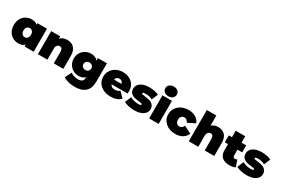

<svg xmlns="http://www.w3.org/2000/svg" viewBox="119 -2282 5771 3947"><g transform="rotate(30 3004.5 -308.5)"><path d="M650 -547V0H435V-45Q386 10 285 10Q213 10 152.5 -24.5Q92 -59 56.5 -124Q21 -189 21 -274Q21 -359 56.5 -423.5Q92 -488 152.5 -522.5Q213 -557 285 -557Q376 -557 424 -510V-547ZM428 -274Q428 -325 403 -353Q378 -381 339 -381Q300 -381 275 -353Q250 -325 250 -274Q250 -223 275 -194.5Q300 -166 339 -166Q378 -166 403 -194.5Q428 -223 428 -274Z M1354 -312V0H1128V-273Q1128 -367 1061 -367Q1023 -367 999.5 -340.5Q976 -314 976 -257V0H750V-547H965V-493Q997 -525 1039 -541Q1081 -557 1130 -557Q1181 -557 1222 -542Q1263 -527 1292.5 -496Q1322 -465 1338 -419Q1354 -373 1354 -312Z M2073 -547V-109Q2073 48 1987 126Q1901 204 1740 204Q1658 204 1587.5 186.5Q1517 169 1466 136L1542 -18Q1558 -6 1579 4Q1600 14 1623 21Q1646 28 1670 32Q1694 36 1717 36Q1786 36 1816.5 7.5Q1847 -21 1847 -78V-88Q1796 -30 1696 -30Q1644 -29 1596 -48Q1548 -67 1511.5 -102.5Q1475 -138 1453.5 -186.5Q1432 -235 1433 -294Q1432 -352 1453.5 -401Q1475 -450 1511.5 -485Q1548 -520 1596 -539Q1644 -558 1696 -557Q1808 -557 1858 -485V-547ZM1849 -294Q1849 -333 1822.5 -357Q1796 -381 1756 -381Q1714 -381 1688 -357Q1662 -333 1662 -294Q1662 -255 1689 -230.5Q1716 -206 1756 -206Q1796 -206 1822.5 -230.5Q1849 -255 1849 -294Z M2752 -221H2372Q2397 -157 2482 -157Q2518 -157 2542.5 -166Q2567 -175 2596 -197L2714 -78Q2635 10 2475 10Q2400 10 2339 -11.5Q2278 -33 2234.5 -70.5Q2191 -108 2167.5 -160Q2144 -212 2144 -274Q2144 -336 2167.5 -388Q2191 -440 2232.5 -477.5Q2274 -515 2331 -536Q2388 -557 2454 -557Q2516 -557 2571 -538Q2626 -519 2667 -483Q2708 -447 2731.5 -394Q2755 -341 2755 -274Q2755 -269 2752 -221ZM2368 -330H2544Q2537 -364 2514 -383.5Q2491 -403 2456 -403Q2421 -403 2398 -384Q2375 -365 2368 -330Z M2792 -44 2854 -193Q2892 -170 2944 -157Q2996 -144 3045 -144Q3084 -144 3099.5 -150.5Q3115 -157 3115 -170Q3115 -183 3096 -188Q3077 -193 3032 -198Q2998 -202 2969.5 -207Q2941 -212 2918 -218Q2870 -232 2835 -267Q2800 -304 2800 -370Q2800 -409 2818.5 -443.5Q2837 -478 2872.5 -503Q2908 -528 2960 -542.5Q3012 -557 3080 -557Q3143 -557 3202 -545.5Q3261 -534 3303 -512L3241 -363Q3170 -403 3083 -403Q3009 -403 3009 -377Q3009 -364 3029 -358.5Q3049 -353 3092 -348Q3158 -341 3205 -327Q3254 -313 3287 -278Q3323 -242 3323 -175Q3323 -137 3304.5 -103Q3286 -69 3250.5 -44Q3215 -19 3162 -4.5Q3109 10 3040 10Q3005 10 2970 6Q2935 2 2902.5 -5Q2870 -12 2841.5 -22Q2813 -32 2792 -44Z M3391 -547H3617V0H3391ZM3368 -706Q3368 -756 3405.5 -788.5Q3443 -821 3504 -821Q3566 -821 3603 -790Q3640 -759 3640 -710Q3640 -658 3603 -624.5Q3566 -591 3504 -591Q3443 -591 3405.5 -623.5Q3368 -656 3368 -706Z M3688 -274Q3688 -336 3712 -388Q3736 -440 3779 -477.5Q3822 -515 3881.5 -536Q3941 -557 4011 -557Q4111 -557 4182 -514Q4253 -471 4280 -395L4105 -309Q4073 -381 4010 -381Q3970 -381 3943.5 -353Q3917 -325 3917 -274Q3917 -222 3943.5 -194Q3970 -166 4010 -166Q4073 -166 4105 -238L4280 -152Q4253 -76 4182 -33Q4111 10 4011 10Q3942 11 3882 -10Q3822 -31 3778.5 -69.5Q3735 -108 3711 -160Q3687 -212 3688 -274Z M4936 -312V0H4710V-273Q4710 -367 4643 -367Q4605 -367 4581.5 -340.5Q4558 -314 4558 -257V0H4332V-742H4558V-503Q4621 -557 4712 -557Q4763 -557 4804 -542Q4845 -527 4874.5 -496Q4904 -465 4920 -419Q4936 -373 4936 -312Z M5437 -19Q5385 10 5298 10Q5183 10 5121 -45Q5059 -100 5059 -212V-352H4984V-517H5059V-670H5285V-517H5397V-352H5285V-214Q5285 -189 5298 -175Q5311 -161 5332 -161Q5360 -161 5383 -176Z M5460 -44 5522 -193Q5560 -170 5612 -157Q5664 -144 5713 -144Q5752 -144 5767.5 -150.5Q5783 -157 5783 -170Q5783 -183 5764 -188Q5745 -193 5700 -198Q5666 -202 5637.5 -207Q5609 -212 5586 -218Q5538 -232 5503 -267Q5468 -304 5468 -370Q5468 -409 5486.5 -443.5Q5505 -478 5540.5 -503Q5576 -528 5628 -542.5Q5680 -557 5748 -557Q5811 -557 5870 -545.5Q5929 -534 5971 -512L5909 -363Q5838 -403 5751 -403Q5677 -403 5677 -377Q5677 -364 5697 -358.5Q5717 -353 5760 -348Q5826 -341 5873 -327Q5922 -313 5955 -278Q5991 -242 5991 -175Q5991 -137 5972.5 -103Q5954 -69 5918.5 -44Q5883 -19 5830 -4.5Q5777 10 5708 10Q5673 10 5638 6Q5603 2 5570.5 -5Q5538 -12 5509.5 -22Q5481 -32 5460 -44Z"/></g></svg>

Font: CMG Sans Black
Style: Regular
Weight: 900
Designer: Julieta Ulanovsky
Foundry: Julieta Ulanovsky
Version: Version 7.200